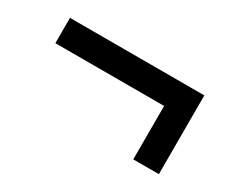

<svg xmlns="http://www.w3.org/2000/svg" viewBox="-58 -508 721 604"><g transform="rotate(30 302.0 -206.0)"><path d="M58 -257H453V-63H546V-349H58Z"/></g></svg>

Font: Uncut Sans Semibold
Style: Regular
Weight: 600
Designer: Kasper Nordkvist
Foundry: UNCUT.wtf
Version: Version 1.304;Glyphs 3.2 (3246)